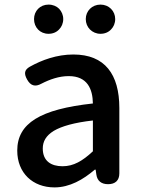

<svg xmlns="http://www.w3.org/2000/svg" viewBox="-20 -801 615 835"><path d="M499 -248V-331C499 -478 436 -564 299 -564C227 -564 162 -540 110 -511C85 -497 84 -480 98 -455C113 -428 133 -422 160 -437C197 -456 237 -470 279 -470C360 -470 383 -414 384 -351C155 -326 55 -265 55 -146C55 -49 122 14 217 14C283 14 342 -20 392 -63H396L399 -42C403 -14 421 0 450 0C481 0 499 -16 499 -47V-165ZM214 -232C248 -252 303 -268 384 -277V-210V-143C339 -101 300 -78 252 -78C203 -78 166 -100 166 -155C166 -186 180 -211 214 -232ZM237 -763C226 -774 210 -781 191 -781C154 -781 128 -753 128 -718C128 -682 154 -654 191 -654C210 -654 226 -661 237 -673C248 -684 255 -700 255 -718C255 -736 248 -751 237 -763ZM371 -673C383 -661 399 -654 417 -654C436 -654 452 -661 463 -673C474 -684 481 -700 481 -718C481 -753 454 -781 417 -781C380 -781 353 -753 353 -718C353 -700 360 -684 371 -673Z"/></svg>

Font: GenSenRounded2 TW M
Style: Regular
Weight: 500
Version: Version 2.100;PS 2.1;hotconv 16.6.51;makeotf.lib2.5.65220 DE